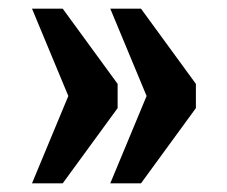

<svg xmlns="http://www.w3.org/2000/svg" viewBox="-20 -492 526 444"><path d="M235 -68 319 -270 235 -472H306L433 -298V-242L306 -68ZM54 -68 138 -270 54 -472H125L252 -298V-242L125 -68Z"/></svg>

Font: Noto Serif Sinhala ExtraCondensed Black
Style: Regular
Weight: 900
Width: 2
Designer: Jelle Bosma - Monotype Design Team
Foundry: Monotype Imaging Inc.
Version: Version 2.007; ttfautohint (v1.8.4.7-5d5b)